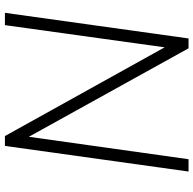

<svg xmlns="http://www.w3.org/2000/svg" viewBox="-23 -762 785 779"><g transform="rotate(-90 369.5 -372.5)"><path d="M63 0 167 -745H207L567 -97L657 -745H707L603 0H563L204 -648L113 0Z"/></g></svg>

Font: Plus Jakarta Sans ExtraLight
Style: Italic
Weight: 200
Italic angle: -8°
Designer: Gumpita Rahayu
Foundry: Tokotype
Version: Version 2.071; ttfautohint (v1.8.4.7-5d5b);gftools[0.9.29]